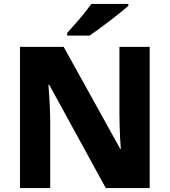

<svg xmlns="http://www.w3.org/2000/svg" viewBox="-20 -951 858 971"><path d="M737 0H515L229 -522H225Q227 -499 229 -467Q231 -435 232.5 -401Q234 -367 234 -338V0H81V-714H302L588 -198H591Q589 -220 587.5 -251Q586 -282 585 -315Q584 -348 584 -374V-714H737ZM629 -921Q613 -907 588 -887Q563 -867 534.5 -845Q506 -823 479 -803.5Q452 -784 433 -771H320V-785Q336 -803 359 -828.5Q382 -854 404 -881.5Q426 -909 442 -931H629Z"/></svg>

Font: Noto Sans Lao Looped ExtraBold
Style: Regular
Weight: 800
Designer: Mark Frömberg, Ben Mitchell
Foundry: The Fontpad Ltd
Version: Version 1.002; ttfautohint (v1.8.4.7-5d5b)